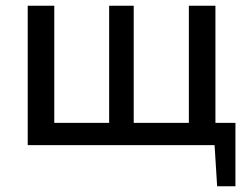

<svg xmlns="http://www.w3.org/2000/svg" viewBox="-20 -508 879 672"><path d="M804 144H740L731 0H77V-488H170V-78H362V-488H448V-78H641V-488H734V-78H804Z"/></svg>

Font: Exo 2.0 Medium
Style: Regular
Weight: 500
Designer: Natanael Gama
Version: Version 1.001;PS 001.001;hotconv 1.0.70;makeotf.lib2.5.58329